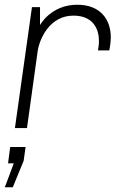

<svg xmlns="http://www.w3.org/2000/svg" viewBox="-21 -541 530 811"><path d="M393 -328H440C441 -327 447 -361 447 -383C447 -459 403 -521 305 -521C194 -521 148 -435 148 -435V-511H114L42 0H93L138 -324C146 -379 190 -475 289 -475C373 -475 397 -418 397 -368C397 -360 397 -352 393 -328ZM-1 250H33L79 138L87 80H22L13 149H37C37 149 0 250 -1 250Z"/></svg>

Font: Chivo Light
Style: Italic
Weight: 300
Italic angle: -8°
Designer: Hector Gatti
Foundry: Omnibus-Type
Version: Version 1.003;PS 001.003;hotconv 1.0.70;makeotf.lib2.5.58329